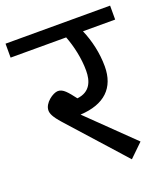

<svg xmlns="http://www.w3.org/2000/svg" viewBox="-149 -781 769 880"><g transform="rotate(-20 235.0 -341.0)"><path d="M-20 -621H251C271 -569 285 -506 285 -447C285 -396 268 -348 204 -341C174 -380 156 -403 131 -403C107 -403 60 -370 60 -334C60 -319 67 -301 100 -264L343 7L408 -56L192 -266C310 -272 372 -331 372 -436C372 -501 357 -565 333 -621H490V-689H-20Z"/></g></svg>

Font: FiraGO Unicode
Style: Regular
Weight: 400
Designer: bBox Type
Foundry: bBox Type GmbH
Version: Version 1.001;PS 001.001;hotconv 1.0.88;makeotf.lib2.5.64775